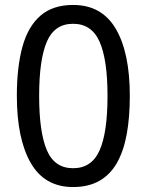

<svg xmlns="http://www.w3.org/2000/svg" viewBox="-20 -745 591 775"><path d="M275 10Q160 10 104 -87.5Q48 -185 48 -358Q48 -474 70.5 -556Q93 -638 143 -681.5Q193 -725 275 -725Q391 -725 447.5 -628.5Q504 -532 504 -358Q504 -271 491.5 -203Q479 -135 452 -87.5Q425 -40 381 -15Q337 10 275 10ZM275 -66Q350 -66 382 -138Q414 -210 414 -358Q414 -504 382 -576.5Q350 -649 275 -649Q200 -649 169 -576.5Q138 -504 138 -358Q138 -212 169 -139Q200 -66 275 -66Z"/></svg>

Font: lhindi15
Style: Regular
Weight: 400
Designer: Jelle Bosma - Monotype Design Team
Foundry: Monotype Imaging Inc.
Version: Version 2.006